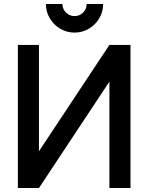

<svg xmlns="http://www.w3.org/2000/svg" viewBox="-20 -946 746 966"><path d="M211 -926H294Q294 -901 312 -883Q330 -865 355 -865Q380.5 -865 398.2 -883Q416 -901 416 -926H499Q499 -887 479.5 -854Q460 -821 427 -801.5Q394 -782 355 -782Q316 -782 283 -801.5Q250 -821 230.5 -854Q211 -887 211 -926ZM176 0H70V-720H176V-185L530.5 -720H636.5V0H530.5V-535.5Z"/></svg>

Font: Hauora SemiBold
Style: Regular
Weight: 600
Designer: Wayne Shih
Foundry: WCYS
Version: Version 1.001